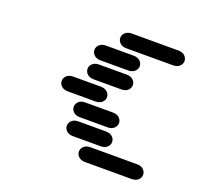

<svg xmlns="http://www.w3.org/2000/svg" viewBox="-140 -1032 1281 1190"><g transform="rotate(20 500.0 -437.0)"><path d="M534.2 -13.7H840.8Q868.2 -13.7 883.8 -28.3Q899.4 -43 899.4 -62.5Q899.4 -82 883.8 -96.7Q868.2 -111.3 840.8 -111.3H534.2Q506.8 -111.3 491.2 -96.7Q475.6 -82 475.6 -62.5Q475.6 -43 491.2 -28.3Q506.8 -13.7 534.2 -13.7ZM409.2 -138.7H590.8Q618.2 -138.7 633.8 -153.3Q649.4 -168 649.4 -187.5Q649.4 -207 633.8 -221.7Q618.2 -236.3 590.8 -236.3H409.2Q381.8 -236.3 366.2 -221.7Q350.6 -207 350.6 -187.5Q350.6 -168 366.2 -153.3Q381.8 -138.7 409.2 -138.7ZM409.2 -263.7H590.8Q618.2 -263.7 633.8 -278.3Q649.4 -293 649.4 -312.5Q649.4 -332 633.8 -346.7Q618.2 -361.3 590.8 -361.3H409.2Q381.8 -361.3 366.2 -346.7Q350.6 -332 350.6 -312.5Q350.6 -293 366.2 -278.3Q381.8 -263.7 409.2 -263.7ZM284.2 -388.7H465.8Q493.2 -388.7 508.8 -403.3Q524.4 -418 524.4 -437.5Q524.4 -457 508.8 -471.7Q493.2 -486.3 465.8 -486.3H284.2Q256.8 -486.3 241.2 -471.7Q225.6 -457 225.6 -437.5Q225.6 -418 241.2 -403.3Q256.8 -388.7 284.2 -388.7ZM409.2 -513.7H590.8Q618.2 -513.7 633.8 -528.3Q649.4 -543 649.4 -562.5Q649.4 -582 633.8 -596.7Q618.2 -611.3 590.8 -611.3H409.2Q381.8 -611.3 366.2 -596.7Q350.6 -582 350.6 -562.5Q350.6 -543 366.2 -528.3Q381.8 -513.7 409.2 -513.7ZM409.2 -638.7H590.8Q618.2 -638.7 633.8 -653.3Q649.4 -668 649.4 -687.5Q649.4 -707 633.8 -721.7Q618.2 -736.3 590.8 -736.3H409.2Q381.8 -736.3 366.2 -721.7Q350.6 -707 350.6 -687.5Q350.6 -668 366.2 -653.3Q381.8 -638.7 409.2 -638.7ZM534.2 -763.7H840.8Q868.2 -763.7 883.8 -778.3Q899.4 -793 899.4 -812.5Q899.4 -832 883.8 -846.7Q868.2 -861.3 840.8 -861.3H534.2Q506.8 -861.3 491.2 -846.7Q475.6 -832 475.6 -812.5Q475.6 -793 491.2 -778.3Q506.8 -763.7 534.2 -763.7Z"/></g></svg>

Font: Sixtyfour Convergence
Style: Regular
Weight: 400
Designer: Jens Kutilek
Foundry: Jens Kutilek
Version: Version 2.001